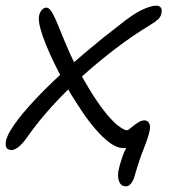

<svg xmlns="http://www.w3.org/2000/svg" viewBox="-37 -517 599 678"><path d="M408 141Q395 141 388.5 132.5Q382 124 380.5 111Q379 98 381 87Q384 70 394.5 38.5Q405 7 429 -29L448 -21Q433 -8 423.5 -1Q414 6 400 6Q376 6 351 -12.5Q326 -31 301 -60Q276 -89 253.5 -122.5Q231 -156 212 -187Q201 -206 185.5 -234Q170 -262 154 -295Q138 -328 125 -360Q112 -392 105 -418.5Q98 -445 101 -461Q102 -468 105.5 -474.5Q109 -481 114.5 -485.5Q120 -490 127 -490Q138 -490 149 -469.5Q160 -449 174 -413.5Q188 -378 208 -332.5Q228 -287 258 -237Q295 -172 325.5 -132Q356 -92 378.5 -74.5Q401 -57 411 -57Q416 -57 426 -66Q436 -75 449 -83.5Q462 -92 474 -92Q479 -92 484 -88.5Q489 -85 491.5 -77.5Q494 -70 492 -58Q487 -33 471 7Q455 47 440 99Q437 112 432 121.5Q427 131 421 136Q415 141 408 141ZM4 13Q-3 13 -8.5 10Q-14 7 -16 -0.5Q-18 -8 -16 -20Q-14 -27 -10.5 -36Q-7 -45 1 -58Q23 -94 63 -139Q103 -184 155 -233.5Q207 -283 266 -333Q325 -383 384 -428Q435 -469 466 -483Q497 -497 514 -497Q526 -497 531 -490Q536 -483 533 -470Q531 -458 521.5 -449Q512 -440 492 -428Q431 -391 370 -344.5Q309 -298 252 -246.5Q195 -195 146 -141Q97 -87 60 -34Q41 -7 27 3Q13 13 4 13Z"/></svg>

Font: Shantell Sans Light
Style: Italic
Weight: 300
Italic angle: -11°
Designer: Stephen Nixon, Anya Danilova, Shantell Martin
Foundry: Arrow Type
Version: Version 1.008;[ac192a2d6]